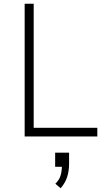

<svg xmlns="http://www.w3.org/2000/svg" viewBox="-20 -725 571 1020"><path d="M111 0V-705H159V-46H497V0ZM302 275 274 251Q295 231 302 207Q309 183 309 152L314 161H273V86H347V145Q347 184 336.5 216Q326 248 302 275Z"/></svg>

Font: Nunito Sans 7pt SemiCondensed ExtraLight
Style: Regular
Weight: 250
Width: 4
Designer: Vernon Adams
Foundry: Vernon Adams
Version: Version 3.101;gftools[0.9.27]